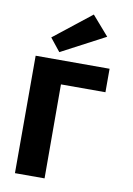

<svg xmlns="http://www.w3.org/2000/svg" viewBox="-106 -1066 783 1129"><g transform="rotate(10 286.0 -501.5)"><path d="M137 -825 198.5 -748 460.3 -886 360.2 -1001ZM241.1 -562.9 242.1 -1.9H65.3V-703.1H506.7V-562.9Z"/></g></svg>

Font: Hussar
Style: BdWide
Weight: 700
Foundry: Cannot Into Space Fonts
Version: Version 2.00